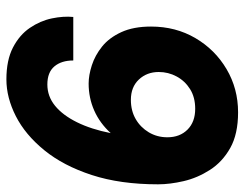

<svg xmlns="http://www.w3.org/2000/svg" viewBox="-102 -650 764 600"><g transform="rotate(90 280.0 -350.0)"><path d="M228 12Q168 12 128.5 -8.5Q89 -29 67 -61.5Q45 -94 37.5 -130Q30 -166 33 -197H169Q169 -160 187.5 -138Q206 -116 244 -116Q281 -116 310.5 -140Q340 -164 362 -208.5Q384 -253 396 -314Q365 -280 325.5 -262.5Q286 -245 241 -245Q215 -245 184 -255Q153 -265 125.5 -287Q98 -309 80.5 -347Q63 -385 63 -440Q63 -517 99 -578.5Q135 -640 196 -676Q257 -712 331 -712Q399 -712 442.5 -687.5Q486 -663 511 -624Q536 -585 546 -542Q556 -499 556 -462Q556 -344 527 -255Q498 -166 449.5 -106.5Q401 -47 343 -17.5Q285 12 228 12ZM292 -377Q326 -377 352 -392Q378 -407 393.5 -433Q409 -459 409 -491Q409 -530 385 -554Q361 -578 320 -578Q284 -578 258.5 -562Q233 -546 219 -520Q205 -494 205 -464Q205 -427 228.5 -402Q252 -377 292 -377Z"/></g></svg>

Font: Rethink Sans ExtraBold
Style: Italic
Weight: 800
Italic angle: -10°
Designer: The Rethink Sans project authors (Hans Thiessen). DM Sans designed by Colophon Foundry.
Foundry: Rethink Communications LLC
Version: Version 1.001